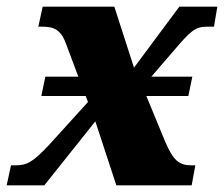

<svg xmlns="http://www.w3.org/2000/svg" viewBox="-42 -556 672 576"><path d="M-22 0H91L244 -192L307 0H533L544 -60H532C495 -60 478 -75 454 -130L397 -268H523L535 -326H412L481 -406C529 -462 543 -476 579 -476H600L610 -536H496L360 -353L301 -536H86L73 -476H84C119 -476 141 -468 157 -422L193 -326H94L82 -268H215L222 -250L104 -120C55 -68 38 -60 3 -60H-9Z"/></svg>

Font: Noto Serif SemiCondensed Black
Style: Italic
Weight: 900
Width: 4
Italic angle: -12°
Designer: Monotype Design Team
Foundry: Monotype Imaging Inc.
Version: Version 2.014